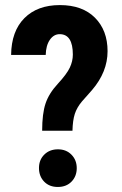

<svg xmlns="http://www.w3.org/2000/svg" viewBox="-20 -741 488 767"><path d="M156.2 -15.6Q135.7 -37.1 135.7 -69.8Q135.7 -102.5 157 -123.5Q178.2 -144.5 211.4 -144.5Q244.6 -144.5 265.6 -123Q286.6 -101.6 286.6 -69.3Q286.6 -37.1 265.9 -15.6Q245.1 5.9 210.9 5.9Q176.8 5.9 156.2 -15.6ZM148.4 -218.8Q148.4 -287.1 161.9 -327.4Q175.3 -367.7 210.9 -406.2Q246.6 -444.8 258.8 -470.7Q271 -496.6 271 -522.9Q271 -604.5 218.3 -604.5Q194.8 -604.5 179.2 -582Q163.6 -559.6 162.6 -521.5H24.4Q25.4 -616.2 77.4 -668.5Q129.4 -720.7 219.2 -720.7Q309.1 -720.7 359.4 -670.2Q409.7 -619.6 409.7 -536.6Q409.7 -453.6 347.7 -381.3L307.1 -335.4Q287.1 -311.5 278.8 -285.9Q270.5 -260.3 269.5 -218.8Z"/></svg>

Font: RobotoCondensed-Bold
Style: Bold
Weight: 700
Designer: Google
Version: Version 2.001240; 2014